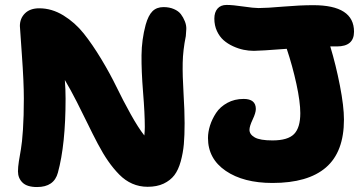

<svg xmlns="http://www.w3.org/2000/svg" viewBox="-20 -712 1484 782"><path d="M1089.8 33.2Q971.7 33.2 899.4 -16.1Q827.1 -65.4 827.1 -149.9Q827.1 -174.3 835.4 -200.7Q843.8 -227.1 860.1 -252Q876.5 -276.9 905.8 -293Q935.1 -309.1 972.2 -309.1Q1022 -309.1 1022 -268.1Q1022 -252.4 1009 -225.1Q996.1 -197.8 996.1 -183.1Q996.1 -164.6 1017.6 -152.3Q1039.1 -140.1 1089.8 -140.1Q1152.3 -140.1 1177.7 -166Q1203.1 -191.9 1203.1 -251Q1203.1 -296.9 1187.3 -369.9Q1171.4 -442.9 1147.9 -513.2Q1038.1 -504.9 1014.2 -504.9Q993.2 -504.9 971.9 -509.3Q950.7 -513.7 929 -523.7Q907.2 -533.7 890.6 -548.3Q874 -563 863.5 -585.7Q853 -608.4 853 -636.2Q853 -662.1 866 -677Q878.9 -691.9 902.8 -691.9Q928.2 -691.9 970.9 -685.5Q1013.7 -679.2 1033.2 -679.2Q1065.4 -679.2 1133.8 -685.1Q1202.1 -690.9 1255.9 -690.9Q1421.9 -690.9 1421.9 -583Q1421.9 -522.9 1352.1 -522.9H1325.2Q1348.1 -447.3 1364.5 -363Q1380.9 -278.8 1380.9 -225.1Q1380.9 -93.3 1307.6 -30Q1234.4 33.2 1089.8 33.2ZM130.9 49.8Q90.3 49.8 71.8 31.7Q53.2 13.7 53.2 -14.2Q53.2 -31.2 56.9 -55.2Q60.5 -79.1 65.2 -104.2Q69.8 -129.4 73.5 -184.1Q77.1 -238.8 77.1 -310.1Q77.1 -377.9 69.1 -488.8Q61 -599.6 61 -606Q61 -637.2 81.8 -657.7Q102.5 -678.2 140.1 -678.2Q190.9 -678.2 238.3 -649.2Q285.6 -620.1 321 -575.7Q356.4 -531.2 392.3 -471.7Q428.2 -412.1 454.6 -357.7Q481 -303.2 512.2 -247.1Q543.5 -190.9 567.9 -160.2Q569.8 -179.7 569.8 -194.8Q569.8 -249.5 562.7 -336.4Q555.7 -423.3 556.4 -487.1Q557.1 -550.8 573.2 -610.8Q584 -649.4 601.1 -666.3Q618.2 -683.1 646 -683.1Q669.9 -683.1 688.5 -675Q707 -667 716.8 -654.1Q726.6 -641.1 732.9 -625.2Q739.3 -609.4 738.8 -593.8Q738.3 -578.1 736.8 -564.9Q725.1 -507.3 724.1 -456.1Q723.1 -404.8 727.5 -332.3Q731.9 -259.8 731.9 -210Q731.9 -160.6 728.8 -125Q725.6 -89.4 716.1 -54.7Q706.5 -20 690.2 1.5Q673.8 22.9 646.5 35.9Q619.1 48.8 581.1 48.8Q547.9 48.8 518.8 36.1Q489.7 23.4 465.6 -1.2Q441.4 -25.9 420.7 -55.7Q399.9 -85.4 377.9 -127.2Q356 -168.9 337.4 -207.5Q318.8 -246.1 293.2 -296.4Q267.6 -346.7 244.1 -386.2Q247.1 -347.7 247.1 -310.1Q247.1 -123 215.8 -8.8Q200.2 49.8 130.9 49.8ZM509.8 -74.2Q510.7 -74.7 512.9 -75.7Q515.1 -76.7 516.1 -77.1Z"/></svg>

Font: Shantell Sans Bouncy
Style: Regular
Weight: 800
Designer: Stephen Nixon, Anya Danilova, Shantell Martin
Foundry: Arrow Type
Version: Version 1.006;[9816181b4]